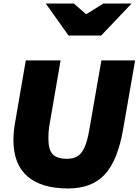

<svg xmlns="http://www.w3.org/2000/svg" viewBox="-20 -1054 785 1087"><path d="M56 -262Q56 -313 68 -375L126 -712H323L258 -334Q254 -310 254 -269Q254 -207 278 -181Q302 -155 360 -155Q396 -155 419 -169.5Q442 -184 458 -218.5Q474 -253 485 -316L554 -712H745L677 -322Q647 -147 574 -67Q501 13 365 13Q215 13 135.5 -55.5Q56 -124 56 -262ZM239 -1034H398L466 -975H471L565 -1034H725L553 -853H368Z"/></svg>

Font: Nebula Sans Black
Style: Regular
Weight: 900
Italic angle: -9°
Designer: Paul D. Hunt for Adobe (as Source Sans)
Foundry: Nebula Entertainment & Broadcasting LLC
Version: Version 1.010